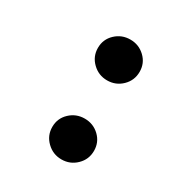

<svg xmlns="http://www.w3.org/2000/svg" viewBox="-108 -511 530 563"><g transform="rotate(30 157.0 -229.0)"><path d="M105.3 -362.9Q105.3 -333.9 126.2 -313.7Q147 -293.5 176 -293.5Q205.1 -293.5 225.8 -313.6Q246.5 -333.8 246.5 -362.9Q246.5 -392 225.8 -411.7Q205.1 -431.5 176 -431.5Q147 -431.5 126.2 -411.8Q105.3 -392 105.3 -362.9ZM105.3 -95.4Q105.3 -66.3 126.2 -46.1Q147 -25.9 176 -25.9Q205.1 -25.9 225.8 -46.1Q246.5 -66.2 246.5 -95.3Q246.5 -124.4 225.8 -144.2Q205.1 -163.9 176 -163.9Q147 -163.9 126.2 -144.2Q105.3 -124.4 105.3 -95.4Z"/></g></svg>

Font: Estedad-VF-FD Black
Style: Regular
Weight: 900
Designer: Amin Abedi
Version: Version 4.000